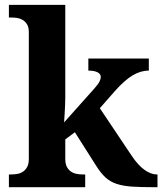

<svg xmlns="http://www.w3.org/2000/svg" viewBox="-20 -780 676 800"><path d="M636.2 0H622.1Q567.4 0 530.3 -2.4Q493.2 -4.9 466.3 -13.7Q439.5 -22.5 419.9 -40.3Q400.4 -58.1 380.9 -88.9L292 -229L252 -199.2V-118.2Q252 -96.7 259 -84Q266.1 -71.3 276.6 -64.5Q287.1 -57.6 299.8 -55.4Q312.5 -53.2 323.2 -53.2H335V0H17.1V-53.2H28.8Q40 -53.2 52.5 -55.4Q64.9 -57.6 75.4 -64.5Q85.9 -71.3 93 -84Q100.1 -96.7 100.1 -118.2V-646Q100.1 -666 93 -678Q85.9 -689.9 75.2 -696.5Q64.5 -703.1 52 -705.1Q39.6 -707 28.8 -707H17.1V-759.8H252V-374Q252 -360.4 251.2 -342.5Q250.5 -324.7 249.5 -308.6Q248 -289.6 247.1 -270L373 -411.1Q389.6 -429.7 394.8 -440.7Q399.9 -451.7 399.9 -459Q399.9 -471.7 386.5 -478.8Q373 -485.8 348.1 -485.8V-536.1H600.1V-485.8Q565.4 -485.8 532 -465.6Q498.5 -445.3 459 -400.9L396 -329.1L528.8 -130.9Q555.2 -91.3 582 -72.3Q608.9 -53.2 632.8 -53.2H636.2Z"/></svg>

Font: Sahl Naskh
Style: Bold
Weight: 700
Designer: Pascal Zoghbi
Version: Version 1.001